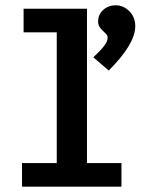

<svg xmlns="http://www.w3.org/2000/svg" viewBox="-20 -704 540 724"><path d="M63 0V-89H194V-582H69V-671H308V-89H438V0ZM390 -438 332 -488Q357 -511 371.5 -529.5Q386 -548 386 -562Q386 -571 377 -579Q368 -587 359 -597.5Q350 -608 350 -623Q350 -649 369 -666.5Q388 -684 417 -684Q445 -684 467.5 -662Q490 -640 490 -605Q490 -538 390 -438Z"/></svg>

Font: Inconsolata
Style: Bold
Weight: 700
Monospace: yes
Designer: Raph Levien, Cyreal, Brenton Simpson
Foundry: Raph Levien, Cyreal, Google
Version: Version 3.100; ttfautohint (v1.8.4.7-5d5b)